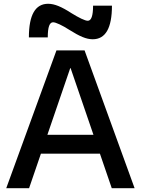

<svg xmlns="http://www.w3.org/2000/svg" viewBox="-20 -997 746 1017"><path d="M13 0 279 -730H428L693 0H572L354 -636H352L134 0ZM151 -183V-283H556V-183ZM471 -789Q446 -789 417 -801Q388 -813 347 -839Q319 -857 295.5 -868Q272 -879 261 -879Q247 -879 240 -859.5Q233 -840 233 -799H133Q133 -977 235 -977Q260 -977 289.5 -965Q319 -953 359 -927Q388 -909 411 -898Q434 -887 445 -887Q459 -887 466 -907Q473 -927 473 -967H573Q573 -789 471 -789Z"/></svg>

Font: M PLUS 2 Medium
Style: Regular
Weight: 500
Designer: Coji Morishita
Foundry: UNDERFOREST DESIGN
Version: Version 1.001